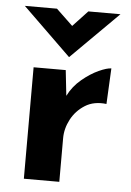

<svg xmlns="http://www.w3.org/2000/svg" viewBox="-50 -711 510 750"><g transform="rotate(5 205.0 -336.5)"><path d="M198 -437 209 -337Q228 -375 261 -402.5Q294 -430 326 -444.5Q358 -459 375 -459L368 -319Q319 -325 284 -303Q249 -281 230 -245Q211 -209 211 -171V0H72V-437ZM143 -673 208 -611 266 -673H392L207 -489H206L17 -673Z"/></g></svg>

Font: Reem Kufi
Style: Bold
Weight: 700
Designer: Khaled Hosny
Version: Version 1.001